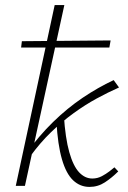

<svg xmlns="http://www.w3.org/2000/svg" viewBox="-20 -731 504 755"><path d="M42 0 195 -711H233L78 0ZM332 4Q295 4 267.5 -22Q240 -48 223.5 -105Q207 -162 202 -252L231 -278Q237 -187 252.5 -132.5Q268 -78 291 -53.5Q314 -29 343 -29Q363 -29 380 -38Q397 -47 410 -57Q423 -67 430 -73L445 -57Q420 -32 392.5 -14Q365 4 332 4ZM98 -115 81 -125Q133 -197 189 -251.5Q245 -306 305 -346.5Q365 -387 427 -416L448 -387Q405 -368 360 -343.5Q315 -319 269.5 -286Q224 -253 180.5 -211Q137 -169 98 -115ZM410 -544H63L66 -569L415 -572Z"/></svg>

Font: Ysabeau Office ExtraLight
Style: Italic
Weight: 250
Italic angle: -12°
Designer: Christian Thalmann (Catharsis Fonts)
Version: Version 2.001;gftools[0.9.30]; featfreeze: tnum,lnum,ss02